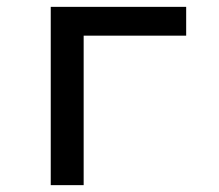

<svg xmlns="http://www.w3.org/2000/svg" viewBox="-20 -540 640 560"><path d="M128 0V-520H523V-436H224V0Z"/></svg>

Font: Zed Mono Medium Extended
Style: Regular
Weight: 500
Width: 7
Monospace: yes
Designer: Belleve Invis
Foundry: Belleve Invis
Version: Version 1.0.0; ttfautohint (v1.8.4)